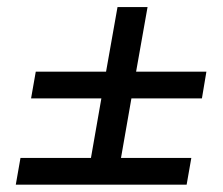

<svg xmlns="http://www.w3.org/2000/svg" viewBox="-20 -618 626 540"><path d="M67.4 -341.3H265.1L235.8 -173.8H37.6L24.4 -98.6H504.9L518.1 -173.8H320.3L349.6 -341.3H547.9L560.5 -416.5H362.8L395 -598.1H310.5L278.3 -416.5H80.6Z"/></svg>

Font: Cascadia Code SemiLight
Style: Italic
Weight: 350
Italic angle: -10°
Monospace: yes
Designer: Aaron Bell
Foundry: Saja Typeworks
Version: Version 2404.023